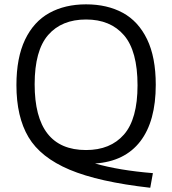

<svg xmlns="http://www.w3.org/2000/svg" viewBox="-20 -770 812 906"><path d="M428.5 1.5Q542 34 701.5 47L689 116Q445.5 88.5 308.5 30.8Q171.5 -27 114.5 -122.8Q57.5 -218.5 57.5 -368.5Q57.5 -497.5 98.2 -582.8Q139 -668 212.8 -708.8Q286.5 -749.5 386 -749.5Q486 -749.5 559.5 -709.5Q633 -669.5 674 -584.8Q715 -500 715 -370Q715 -198 642 -103Q569 -8 428.5 1.5ZM386 -62Q501 -62 565 -135.2Q629 -208.5 629 -367.5Q629 -529.5 565 -603.8Q501 -678 386 -678Q271 -678 207.2 -604.8Q143.5 -531.5 143.5 -372.5Q143.5 -62 386 -62Z"/></svg>

Font: Encode Sans Semi Expanded
Style: Regular
Weight: 400
Width: 6
Designer: Multiple Designers
Foundry: Impallari Type
Version: Version 2.000